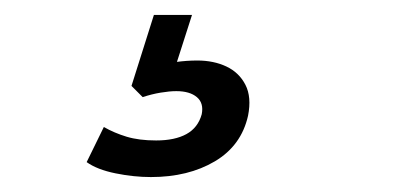

<svg xmlns="http://www.w3.org/2000/svg" viewBox="-20 -40 540 257"><path d="M182 197Q159 197 134.5 192Q110 187 96 177L119 130Q133 138 149.5 143Q166 148 189 148Q214 148 229.5 139.5Q245 131 250 113Q253 98 243.5 90Q234 82 216 82Q207 82 195 84Q183 86 171 90L156 75L186 -20H237L212 58L190 49Q201 45 215.5 43Q230 41 244 41Q266 41 283 49Q300 57 308.5 73.5Q317 90 312 115Q303 155 267.5 176Q232 197 182 197Z"/></svg>

Font: Nunito Sans 7pt SemiCondensed Medium
Style: Italic
Weight: 500
Width: 4
Italic angle: -9°
Designer: Vernon Adams
Foundry: Vernon Adams
Version: Version 3.101;gftools[0.9.27]